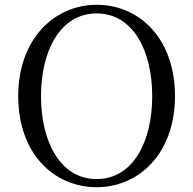

<svg xmlns="http://www.w3.org/2000/svg" viewBox="-20 -765 807 801"><path d="M383 16C561 16 710 -126 710 -364C710 -605 561 -745 383 -745C206 -745 56 -601 56 -364C56 -123 206 16 383 16ZM383 -18C231 -18 151 -175 151 -364C151 -552 231 -709 383 -709C536 -709 615 -552 615 -364C615 -175 536 -18 383 -18Z"/></svg>

Font: Harano Aji Mincho K1
Style: Regular
Weight: 400
Foundry: Masamichi Hosoda
Version: HaranoAjiMinchoK1-Regular version 20230610;ttx 4.39.4